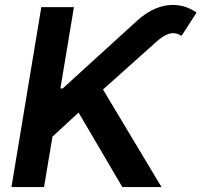

<svg xmlns="http://www.w3.org/2000/svg" viewBox="-20 -756 815 776"><path d="M26.3 0 147 -727.3H278.8L224.1 -398.4H233.3L534.4 -672.6Q594.8 -726.9 657.7 -734.7Q720.5 -742.5 774.5 -705.3L713.8 -611.2Q688.9 -626.4 665.3 -620Q641.7 -613.6 612.2 -587.4L396.3 -394.2L632.8 0H474.4L297.6 -301.1L192.1 -203.8L158 0Z"/></svg>

Font: Inter UI Semi Bold
Style: Italic
Weight: 600
Italic angle: -9.39999°
Designer: Rasmus Andersson
Foundry: rsms
Version: 3.2;8d6f07862